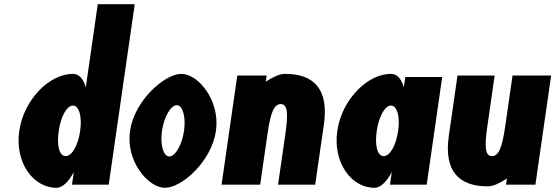

<svg xmlns="http://www.w3.org/2000/svg" viewBox="-20 -880 2647 915"><path d="M71.8 -256C50.1 -106 137.7 15 249 15C278.5 15 308.3 -16 330.4 -58H331.5L323.1 0H498.1L622.1 -860H445.9L388.9 -464C377.1 -505 356.3 -528 327.2 -528C216 -528 93.4 -406 71.8 -256ZM259.8 -256C270 -327 299.6 -377 327.8 -377C355.7 -377 372.3 -327 362 -256C351.9 -186 322.2 -136 293.1 -136C262.7 -136 249.7 -186 259.8 -256Z M751.9 -256.3C761.3 -321.5 793.4 -378.7 822.3 -378.7C851.2 -378.7 866.4 -321.5 857 -256.3C847.6 -191 816 -134.3 787.1 -134.3C758.2 -134.3 742.5 -191 751.9 -256.3ZM599.6 -256C578.7 -111 686.6 15 765.9 15C846.8 15 988.2 -111 1009.1 -256C1030 -401 925 -528 844.2 -528C764.8 -528 620.5 -401 599.6 -256Z M1219.9 0 1255.1 -244C1269.6 -345 1286.6 -384 1317.8 -384C1349.1 -384 1354.8 -345 1340.3 -244L1305.1 0H1482.1L1523.5 -287C1548.3 -459 1472.2 -528 1338.6 -528C1311.3 -528 1283.5 -514 1246.6 -491L1250.8 -520H1110.8L1035.9 0Z M1587.4 -256C1565.8 -106 1653.3 15 1764.6 15C1794.1 15 1823.9 -16 1846 -58H1846.9L1838.5 0H2013.5L2087.4 -513H1911.6L1904.5 -464C1892.7 -505 1872 -528 1842.9 -528C1731.6 -528 1609 -406 1587.4 -256ZM1775.4 -256C1785.6 -327 1815.2 -377 1843.5 -377C1871.3 -377 1887.6 -327 1877.4 -256C1867.3 -186 1837.8 -136 1808.7 -136C1778.4 -136 1765.3 -186 1775.4 -256Z M2422.5 -520 2387.4 -276C2372.8 -175 2355.8 -136 2324.6 -136C2293.4 -136 2287.6 -175 2302.2 -276L2337.3 -520H2160.3L2119 -233C2094.2 -61 2170.2 8 2303.8 8C2331.1 8 2358.9 -6 2395.8 -29L2391.6 0H2531.6L2606.5 -520Z"/></svg>

Font: Blink
Style: Obl
Weight: 400
Designer: Mew Too
Foundry: Cannot Into Space Fonts
Version: Version 001.000